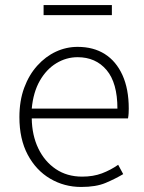

<svg xmlns="http://www.w3.org/2000/svg" viewBox="-20 -729 573 762"><path d="M302 13Q235 13 179 -20Q123 -53 90 -115Q57 -177 57 -264Q57 -329 76 -380.5Q95 -432 128 -468.5Q161 -505 202 -524Q243 -543 288 -543Q351 -543 396 -514.5Q441 -486 466 -431Q491 -376 491 -298Q491 -289 490.5 -279.5Q490 -270 488 -259H106Q107 -192 132 -140Q157 -88 201.5 -58Q246 -28 306 -28Q350 -28 384.5 -41Q419 -54 449 -75L469 -38Q437 -19 399 -3Q361 13 302 13ZM106 -298H446Q446 -400 403 -451Q360 -502 288 -502Q243 -502 203.5 -478Q164 -454 138 -408.5Q112 -363 106 -298ZM153 -669V-709H424V-669Z"/></svg>

Font: Noto Sans TC ExtraLight
Style: Regular
Weight: 250
Designer: Ryoko NISHIZUKA  (kana, bopomofo & ideographs); Paul D. Hunt (Latin, Greek & Cyrillic); Sandoll Communications , Soo-you
Foundry: Adobe
Version: Version 2.004-H2;hotconv 1.0.118;makeotfexe 2.5.65603